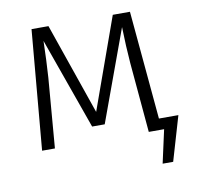

<svg xmlns="http://www.w3.org/2000/svg" viewBox="-76 -602 855 826"><g transform="rotate(-10 351.5 -189.0)"><path d="M615 145H569L601 0H534L507 -305Q501 -379 499 -464L353 -65H298L156 -464Q154 -379 149 -305L124 0H68L114 -523H188L326 -124L469 -523H544L587 -49H672Z"/></g></svg>

Font: Trujillo Light
Style: Regular
Weight: 300
Designer: Fira Sans original fonts by bBox Type GmbH, Carrois Corporate GbR, & Edenspiekermann AG / Changes by Cristiano Sobral
Foundry: Fira Sans original fonts by bBox Type GmbH, Carrois Corporate GbR, & Edenspiekermann AG / Changes by Cristiano Sobral
Version: Version 4.301;July 28, 2020;FontCreator 13.0.0.2655 64-bit